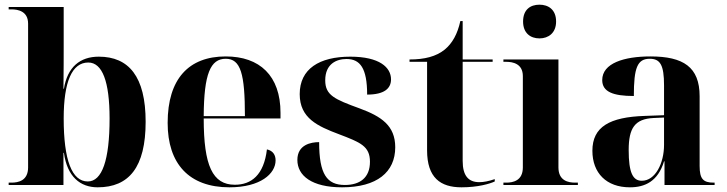

<svg xmlns="http://www.w3.org/2000/svg" viewBox="-20 -790 3104 820"><path d="M397 10C531 10 602 -76 602 -270C602 -463 530 -548 402 -548C322 -548 268 -504 253 -411H251C252 -491 252 -556 252 -589V-760H17V-750H29C57 -750 100 -742 100 -689V-75C100 -18 58 -10 29 -10H17V0H251V-137H253C267 -36 322 10 397 10ZM355 -15C287 -15 252 -106 252 -284C252 -442 288 -523 357 -523C417 -523 448 -442 448 -284C448 -106 416 -15 355 -15Z M960 10C1092 10 1157 -48 1157 -105C1157 -127 1147 -146 1120 -152C1107 -42 1053 -1 983 -1C888 -1 850 -82 850 -284H1178V-308C1178 -467 1089 -549 944 -549C786 -549 696 -453 696 -265C696 -91 787 10 960 10ZM1026 -294H850C851 -475 879 -539 944 -539C1008 -539 1026 -475 1026 -294Z M1441 10C1590 10 1668 -55 1668 -161C1668 -254 1608 -293 1516 -327C1409 -366 1369 -383 1369 -447C1369 -518 1418 -538 1460 -538C1518 -538 1548 -499 1548 -386C1621 -386 1650 -412 1650 -451C1650 -502 1601 -548 1476 -548C1344 -548 1260 -496 1260 -388C1260 -285 1337 -251 1427 -217C1519 -182 1560 -166 1560 -99C1560 -31 1517 0 1453 0C1376 0 1343 -46 1343 -183C1308 -183 1250 -172 1250 -107C1250 -40 1311 10 1441 10Z M1951 10C2021 10 2072 -5 2093 -15V-25C2067 -16 2045 -12 2027 -12C1980 -12 1956 -40 1956 -103V-526H2084V-536H1956V-700H1946C1934 -645 1912 -605 1879 -578C1843 -549 1794 -536 1729 -536V-526H1804V-148C1804 -31 1861 10 1951 10Z M2284 -626C2322 -626 2355 -649 2355 -698C2355 -749 2322 -770 2284 -770C2245 -770 2214 -749 2214 -698C2214 -649 2245 -626 2284 -626ZM2130 0H2448V-10H2436C2407 -10 2365 -18 2365 -75V-536H2130V-526H2142C2170 -526 2213 -518 2213 -465V-75C2213 -18 2171 -10 2142 -10H2130Z M2670 10C2734 10 2790 -15 2816 -101H2818V0H3032V-10H3028C2983 -10 2968 -26 2968 -81V-379C2968 -504 2898 -549 2758 -549C2645 -549 2552 -520 2552 -448C2552 -398 2598 -380 2687 -380C2687 -501 2702 -539 2755 -539C2800 -539 2816 -512 2816 -425V-298L2734 -295C2584 -290 2510 -249 2510 -146C2510 -51 2570 10 2670 10ZM2721 -18C2683 -18 2665 -52 2665 -149C2665 -243 2691 -282 2771 -286L2816 -288V-171C2816 -93 2779 -18 2721 -18Z"/></svg>

Font: Noto Serif Display
Style: Bold
Weight: 700
Designer: Monotype Design Team
Foundry: Monotype Imaging Inc.
Version: Version 2.009